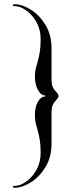

<svg xmlns="http://www.w3.org/2000/svg" viewBox="-20 -720 335 902"><path d="M40 157Q40 153 52 153Q74 153 102.5 133.5Q131 114 151 78.5Q171 43 171 -2Q171 -39 167 -62.5Q163 -86 155 -115Q149 -134 146.5 -148Q144 -162 144 -180Q144 -217 158 -242Q172 -267 194 -267V-271Q172 -271 158 -298Q144 -325 144 -358Q144 -376 146.5 -390Q149 -404 155 -423Q163 -452 167 -475.5Q171 -499 171 -536Q171 -581 151 -616.5Q131 -652 102.5 -671.5Q74 -691 52 -691Q40 -691 40 -695Q40 -700 50 -700Q83 -700 123.5 -675.5Q164 -651 193 -604Q222 -557 222 -493V-348Q222 -324 228 -311Q234 -298 245 -287Q255 -277 255 -269Q255 -264 252 -259.5Q249 -255 245 -251Q234 -240 228 -227Q222 -214 222 -190V-45Q222 19 193 66Q164 113 123.5 137.5Q83 162 50 162Q40 162 40 157Z"/></svg>

Font: RL Madena Variable
Style: Regular
Weight: 400
Designer: I Kadek Wantara Putra
Foundry: Roughlines ID
Version: Version 1.000;Glyphs 3.1.2 (3151)